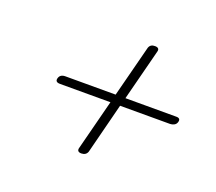

<svg xmlns="http://www.w3.org/2000/svg" viewBox="-77 -639 663 590"><g transform="rotate(20 255.0 -344.0)"><path d="M237.5 -150Q222 -150.5 226.5 -165L268.5 -328.5H103.5Q86.5 -328.5 90.5 -342.5Q94.5 -356 111 -356H275.5L319 -525Q323.5 -538 339 -537.5Q354.5 -537 350.5 -523.5L307.5 -356H474Q489 -356 485 -342.5Q483 -335.5 476.8 -332Q470.5 -328.5 463.5 -328.5H300L258 -163.5Q253.5 -150 237.5 -150Z"/></g></svg>

Font: Fraunces 72pt S000
Style: Italic
Weight: 400
Italic angle: -16°
Version: Version 1.000; ttfautohint (v1.8.3)